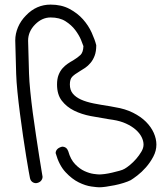

<svg xmlns="http://www.w3.org/2000/svg" viewBox="-20 -755 705 817"><path d="M645.5 -139.6Q645.5 -113.3 632.3 -88.4Q619.1 -63.5 601.1 -43Q583 -22.5 564.5 -8.3Q545.9 5.9 536.1 11.7Q524.4 17.6 505.9 23.4Q487.3 29.3 467.8 33.2Q448.2 37.1 430.7 39.6Q413.1 42 402.3 42Q393.6 42 368.7 38.6Q343.8 35.2 314.9 21Q286.1 6.8 258.8 -22.5Q231.4 -51.8 216.8 -103.5Q216.8 -112.3 223.1 -119.6Q229.5 -127 244.1 -130.9Q263.7 -130.9 270.5 -111.3Q280.3 -76.2 299.8 -56.2Q319.3 -36.1 339.8 -26.9Q360.4 -17.6 377.9 -15.1Q395.5 -12.7 402.3 -12.7Q411.1 -12.7 426.3 -14.6Q441.4 -16.6 457.5 -20.5Q473.6 -24.4 488.3 -28.3Q502.9 -32.2 510.7 -37.1Q519.5 -42 533.2 -53.2Q546.9 -64.5 559.6 -79.1Q572.3 -93.8 581.5 -109.4Q590.8 -125 590.8 -139.6Q590.8 -155.3 582.5 -171.9Q574.2 -188.5 557.6 -203.1Q541 -217.8 516.6 -229Q492.2 -240.2 460.9 -245.1L441.4 -248Q404.3 -253.9 365.7 -261.2Q327.1 -268.6 295.4 -284.2Q263.7 -299.8 243.2 -326.2Q222.7 -352.5 222.7 -395.5Q222.7 -418.9 229 -435.5Q235.4 -452.1 245.6 -463.9Q255.9 -475.6 268.1 -483.9Q280.3 -492.2 291 -498Q310.5 -509.8 322.3 -521Q334 -532.2 335 -558.6Q333 -565.4 324.7 -585.4Q316.4 -605.5 300.3 -627Q284.2 -648.4 258.8 -664.6Q233.4 -680.7 195.3 -680.7Q159.2 -680.7 129.9 -651.4Q99.6 -621.1 99.6 -582L103.5 -441.4Q104.5 -410.2 108.9 -366.2Q113.3 -322.3 119.6 -274.4Q126 -226.6 133.3 -178.7Q140.6 -130.9 146.5 -92.3Q152.3 -53.7 156.7 -29.3Q161.1 -4.9 161.1 -2.9Q161.1 6.8 154.3 14.6Q147.5 22.5 133.8 24.4Q124 24.4 116.7 18.6Q109.4 12.7 107.4 2Q106.4 -1 102.1 -26.4Q97.7 -51.8 91.3 -90.3Q85 -128.9 78.1 -176.3Q71.3 -223.6 64.9 -272Q58.6 -320.3 54.2 -364.3Q49.8 -408.2 48.8 -440.4L44.9 -583Q44.9 -611.3 56.6 -639.2Q68.4 -667 90.8 -689.5Q134.8 -735.4 195.3 -735.4Q241.2 -735.4 275.4 -717.3Q309.6 -699.2 333 -672.9Q356.4 -646.5 370.1 -616.2Q383.8 -585.9 389.6 -562.5Q389.6 -536.1 382.8 -518.1Q376 -500 365.2 -487.3Q354.5 -474.6 342.3 -466.3Q330.1 -458 318.4 -451.2Q296.9 -438.5 287.1 -428.2Q277.3 -418 277.3 -395.5Q277.3 -372.1 289.6 -356.9Q301.8 -341.8 324.2 -331.5Q346.7 -321.3 378.4 -314.9Q410.2 -308.6 449.2 -302.7L469.7 -298.8Q512.7 -292 545.9 -275.4Q579.1 -258.8 601.1 -236.8Q623 -214.8 634.3 -189.5Q645.5 -164.1 645.5 -139.6Z"/></svg>

Font: Coming Soon
Style: Regular
Weight: 400
Designer: Dathan Boardman
Foundry: Open Window
Version: Version 1.000